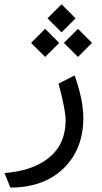

<svg xmlns="http://www.w3.org/2000/svg" viewBox="-37 -603 465 874"><path d="M10.3 251 -16.6 184.6Q112.3 175.3 187 114Q261.7 52.7 261.7 -56.2Q261.7 -102.1 229.5 -222.2L302.7 -259.8Q342.3 -147.5 342.3 -66.9Q342.3 76.2 252.4 163.3Q162.6 250.5 10.3 251ZM243.2 -583.5 307.1 -519.5 243.2 -455.6 179.2 -519.5ZM317.9 -471.7 381.8 -407.7 317.9 -343.8 253.9 -407.7ZM168.5 -471.7 232.4 -407.7 168.5 -343.8 104.5 -407.7Z"/></svg>

Font: Samim FD-WOL
Style: FD-WOL
Weight: 400
Foundry: DejaVu fonts team - Redesigned by Saber Rastikerdar
Version: Version 4.0.0